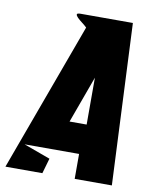

<svg xmlns="http://www.w3.org/2000/svg" viewBox="-90 -759 653 819"><g transform="rotate(10 236.5 -349.0)"><path d="M451 0H290V-108H54L169 -66L150 0H-10L226 -644Q218 -652 205.5 -661.5Q193 -671 185 -679Q177 -687 177 -692.5Q177 -698 193 -698H419ZM300 -237V-440L226 -237Z"/></g></svg>

Font: Relentless
Style: Condensed Bold Italic
Weight: 700
Width: 3
Italic angle: -7°
Designer: Sparks studio
Foundry: Sparks Studio
Version: Version 1.101